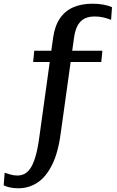

<svg xmlns="http://www.w3.org/2000/svg" viewBox="-56 -781 634 1037"><path d="M129 -507H497L491 -446H123ZM272 -62Q258 45 224.5 111Q191 177 144.5 206.5Q98 236 42 236Q17 236 -4 231Q-25 226 -36 220L-31 152Q-18 156 0 161.5Q18 167 38 167Q57 167 74.5 159Q92 151 107.5 129Q123 107 135.5 65Q148 23 157 -45L231 -578Q240 -641 267.5 -681.5Q295 -722 339.5 -741.5Q384 -761 444 -761Q474 -761 502 -756Q530 -751 549 -742L544 -674Q523 -682 501.5 -687Q480 -692 455 -692Q425 -692 402.5 -681.5Q380 -671 365 -646Q350 -621 344 -578Z"/></svg>

Font: Roboto Serif 36pt Medium
Style: Regular
Weight: 500
Designer: Greg Gazdowicz
Foundry: Commercial Type
Version: Version 1.008